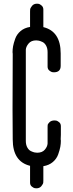

<svg xmlns="http://www.w3.org/2000/svg" viewBox="-20 -821 398 1041"><path d="M309 -66Q310 -64 310 -58Q310 -42 307 -25Q304 -8 295.5 16Q287 40 266.5 57.5Q246 75 215 80V122V157Q215 162 214.5 169Q214 176 204.5 188Q195 200 177 200Q173 200 167.5 199Q162 198 152.5 190.5Q143 183 143 169V122V78Q49 55 49 -65L48 -227L49 -529Q48 -532 48 -538Q48 -554 51 -570.5Q54 -587 62.5 -611Q71 -635 91.5 -652.5Q112 -670 143 -675V-723V-758Q143 -763 143.5 -770Q144 -777 153.5 -789Q163 -801 181 -801Q185 -801 190.5 -800Q196 -799 205.5 -791Q215 -783 215 -769V-723V-674Q309 -651 309 -531V-464Q309 -429 272 -429Q268 -429 262.5 -430Q257 -431 247.5 -438.5Q238 -446 238 -460V-538Q238 -559 230 -573.5Q222 -588 210 -593.5Q198 -599 190.5 -600.5Q183 -602 177 -602H176Q149 -602 135 -585Q121 -568 120 -552V-535V-223V-57Q120 -36 128 -21.5Q136 -7 148 -1.5Q160 4 167.5 5.5Q175 7 181 7H182Q209 7 223 -9.5Q237 -26 238 -43V-60V-125V-133Q238 -137 238.5 -143Q239 -149 248.5 -158.5Q258 -168 276 -168Q280 -168 285.5 -167Q291 -166 300.5 -158.5Q310 -151 310 -137V-90Z"/></svg>

Font: Soda Fountain
Style: Regular
Weight: 400
Version: Version 1.0